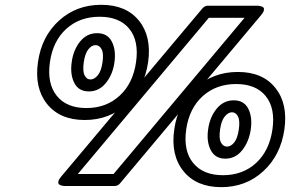

<svg xmlns="http://www.w3.org/2000/svg" viewBox="-20 -750 1208 800"><path d="M138.2 -491.2Q153.3 -598.1 225.8 -664.1Q298.3 -730 401.9 -730Q505.4 -730 558.8 -664.1Q612.3 -598.1 597.2 -491.2Q581.5 -383.3 508.8 -316.7Q436 -250 333 -250Q229.5 -250 176 -316.9Q122.6 -383.8 138.2 -491.2ZM188 -491.2Q175.3 -402.3 216.3 -351.1Q257.3 -299.8 339.8 -299.8Q422.4 -299.8 478.3 -351.1Q534.2 -402.3 546.9 -491.2Q559.6 -579.6 518.8 -629.9Q478 -680.2 395 -680.2Q312 -680.2 256.3 -629.9Q200.7 -579.6 188 -491.2ZM234.9 -14.2 823.2 -714.8Q833 -726.1 845.2 -726.1H1054.2Q1056.2 -726.1 1059.1 -725.8Q1062 -725.6 1068.6 -723.6Q1075.2 -721.7 1078.1 -718Q1081.1 -714.4 1079.3 -706.3Q1077.6 -698.2 1067.9 -687L480 14.2Q470.7 24.9 458 24.9H249Q247.1 24.9 243.9 24.7Q240.7 24.4 234.4 22.5Q228 20.5 224.9 16.8Q221.7 13.2 223.4 5.1Q225.1 -2.9 234.9 -14.2ZM278.8 -491.2Q285.6 -542 313.7 -576.9Q341.8 -611.8 384.8 -611.8Q427.7 -611.8 445.8 -576.9Q463.9 -542 457 -491.2Q450.2 -440.4 421.6 -404.8Q393.1 -369.1 350.1 -369.1Q307.6 -369.1 289.6 -404.5Q271.5 -439.9 278.8 -491.2ZM304.2 -24.9H453.1L999 -675.8H850.1ZM329.1 -491.2Q323.7 -453.1 332.5 -436Q341.3 -418.9 356.9 -418.9Q373 -418.9 387.5 -436.3Q401.9 -453.6 407.2 -491.2Q412.6 -527.8 403.3 -544.9Q394 -562 377.9 -562Q362.3 -562 348.4 -544.9Q334.5 -527.8 329.1 -491.2ZM706.1 -210.9Q721.2 -317.9 794.4 -384Q867.7 -450.2 971.2 -450.2Q1074.2 -450.2 1127.2 -384Q1180.2 -317.9 1165 -210.9Q1149.4 -103 1077.1 -36.6Q1004.9 29.8 901.9 29.8Q798.3 29.8 744.4 -36.9Q690.4 -103.5 706.1 -210.9ZM755.9 -210.9Q743.2 -122.1 784.7 -71Q826.2 -20 909.2 -20Q991.7 -20 1047.1 -71Q1102.5 -122.1 1115.2 -210.9Q1127.9 -299.3 1087.2 -349.6Q1046.4 -399.9 963.9 -399.9Q880.9 -399.9 824.7 -349.4Q768.6 -298.8 755.9 -210.9ZM847.2 -210.9Q854 -261.7 882.6 -296.9Q911.1 -332 954.1 -332Q996.6 -332 1014.4 -297.1Q1032.2 -262.2 1024.9 -210.9Q1017.6 -160.2 989.5 -124.5Q961.4 -88.9 918.9 -88.9Q876.5 -88.9 858.2 -124.5Q839.8 -160.2 847.2 -210.9ZM897 -210.9Q891.6 -173.3 900.6 -156.2Q909.7 -139.2 925.8 -139.2Q941.9 -139.2 955.8 -156.2Q969.7 -173.3 975.1 -210.9Q980.5 -247.6 971.4 -264.9Q962.4 -282.2 946.8 -282.2Q931.2 -282.2 916.7 -264.9Q902.3 -247.6 897 -210.9Z"/></svg>

Font: Trueno Black Outline
Style: Italic
Weight: 900
Width: 6
Designer: Julieta Ulanovsky
Foundry: Julieta Ulanovsky
Version: Version 3.001b | FøM Fix